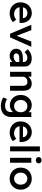

<svg xmlns="http://www.w3.org/2000/svg" viewBox="1837 -2658 1051 4765"><g transform="rotate(90 2362.5 -275.5)"><path d="M319 10Q236 10 172.5 -24.5Q109 -59 73.5 -119.5Q38 -180 38 -259Q38 -321 58 -372Q78 -423 114 -460.5Q150 -498 199.5 -518.5Q249 -539 307 -539Q360 -539 404.5 -519Q449 -499 482 -464.5Q515 -430 532.5 -382.5Q550 -335 549 -279L548 -235H122L98 -320H445L430 -303V-326Q427 -356 410 -379.5Q393 -403 366.5 -416.5Q340 -430 308 -430Q259 -430 225 -411.5Q191 -393 173.5 -357Q156 -321 156 -268Q156 -217 177.5 -179Q199 -141 239 -120Q279 -99 332 -99Q369 -99 400.5 -111Q432 -123 468 -154L528 -70Q501 -45 466.5 -27.5Q432 -10 394 0Q356 10 319 10Z M817 0 595 -527H728L879 -134L853 -126L1012 -527H1142L908 0Z M1518 0V-337Q1518 -380 1489.5 -404.5Q1461 -429 1416 -429Q1374 -429 1340 -412.5Q1306 -396 1277 -360L1201 -436Q1248 -486 1305 -512Q1362 -538 1428 -538Q1491 -538 1536.5 -518Q1582 -498 1607 -458.5Q1632 -419 1632 -362V0ZM1368 10Q1317 10 1277 -10Q1237 -30 1213.5 -65.5Q1190 -101 1190 -149Q1190 -191 1205 -222.5Q1220 -254 1249.5 -275Q1279 -296 1323.5 -306.5Q1368 -317 1426 -317H1577L1568 -229H1419Q1392 -229 1371 -224Q1350 -219 1335 -209Q1320 -199 1313 -185.5Q1306 -172 1306 -153Q1306 -133 1316 -118.5Q1326 -104 1343 -96Q1360 -88 1383 -88Q1416 -88 1445.5 -99Q1475 -110 1498 -130Q1521 -150 1534 -175L1559 -107Q1538 -72 1507.5 -46Q1477 -20 1441.5 -5Q1406 10 1368 10Z M1762 0V-527H1881L1883 -419L1860 -407Q1871 -442 1899.5 -471.5Q1928 -501 1968 -519.5Q2008 -538 2051 -538Q2111 -538 2151.5 -514Q2192 -490 2212 -442Q2232 -394 2232 -322V0H2110V-313Q2110 -354 2099 -380.5Q2088 -407 2065 -419.5Q2042 -432 2009 -430Q1982 -430 1959 -421.5Q1936 -413 1919.5 -397.5Q1903 -382 1893.5 -361.5Q1884 -341 1884 -317V0H1823Q1806 0 1790.5 0Q1775 0 1762 0Z M2608 230Q2550 230 2491.5 212Q2433 194 2397 166L2441 74Q2471 97 2514.5 110.5Q2558 124 2602 124Q2655 124 2690.5 107Q2726 90 2744 56.5Q2762 23 2762 -26V-123L2779 -116Q2774 -85 2746.5 -57Q2719 -29 2678 -12Q2637 5 2594 5Q2520 5 2462 -29.5Q2404 -64 2370.5 -125Q2337 -186 2337 -265Q2337 -344 2370 -405.5Q2403 -467 2461 -502.5Q2519 -538 2591 -538Q2620 -538 2648 -531Q2676 -524 2700 -511Q2724 -498 2742.5 -482Q2761 -466 2773 -448Q2785 -430 2788 -414L2763 -405L2765 -527H2884V-36Q2884 28 2865.5 77Q2847 126 2811 160Q2775 194 2724 212Q2673 230 2608 230ZM2612 -100Q2658 -100 2693 -121Q2728 -142 2747 -179Q2766 -216 2766 -264Q2766 -313 2746.5 -350.5Q2727 -388 2692.5 -409Q2658 -430 2612 -430Q2568 -430 2533.5 -408.5Q2499 -387 2479.5 -349.5Q2460 -312 2460 -264Q2460 -216 2479.5 -179Q2499 -142 2533.5 -121Q2568 -100 2612 -100Z M3274 10Q3191 10 3127.5 -24.5Q3064 -59 3028.5 -119.5Q2993 -180 2993 -259Q2993 -321 3013 -372Q3033 -423 3069 -460.5Q3105 -498 3154.5 -518.5Q3204 -539 3262 -539Q3315 -539 3359.5 -519Q3404 -499 3437 -464.5Q3470 -430 3487.5 -382.5Q3505 -335 3504 -279L3503 -235H3077L3053 -320H3400L3385 -303V-326Q3382 -356 3365 -379.5Q3348 -403 3321.5 -416.5Q3295 -430 3263 -430Q3214 -430 3180 -411.5Q3146 -393 3128.5 -357Q3111 -321 3111 -268Q3111 -217 3132.5 -179Q3154 -141 3194 -120Q3234 -99 3287 -99Q3324 -99 3355.5 -111Q3387 -123 3423 -154L3483 -70Q3456 -45 3421.5 -27.5Q3387 -10 3349 0Q3311 10 3274 10Z M3614 0V-740H3736V0Z M3896 0V-527H4018V0ZM3956 -639Q3919 -639 3898.5 -657.5Q3878 -676 3878 -710Q3878 -742 3899 -761.5Q3920 -781 3956 -781Q3993 -781 4013.5 -762.5Q4034 -744 4034 -710Q4034 -679 4013 -659Q3992 -639 3956 -639Z M4414 10Q4335 10 4273 -25.5Q4211 -61 4175.5 -123Q4140 -185 4140 -264Q4140 -343 4175.5 -405Q4211 -467 4273 -502.5Q4335 -538 4414 -538Q4492 -538 4554 -502.5Q4616 -467 4651.5 -405Q4687 -343 4687 -264Q4687 -185 4651.5 -123Q4616 -61 4554 -25.5Q4492 10 4414 10ZM4414 -99Q4457 -99 4491 -120.5Q4525 -142 4544.5 -179.5Q4564 -217 4563 -264Q4564 -312 4544.5 -349.5Q4525 -387 4491 -408Q4457 -429 4414 -429Q4371 -429 4336.5 -407.5Q4302 -386 4283 -348.5Q4264 -311 4264 -264Q4264 -217 4283 -179.5Q4302 -142 4336.5 -120.5Q4371 -99 4414 -99Z"/></g></svg>

Font: Readex Pro Medium
Style: Regular
Weight: 500
Designer: Bonnie Shaver-Troup, Thomas Jockin
Foundry: Lexend
Version: Version 1.204